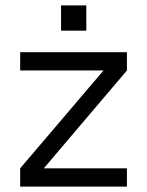

<svg xmlns="http://www.w3.org/2000/svg" viewBox="-20 -694 547 714"><path d="M55 -68 394 -466 410 -432H55V-500H452V-432L114 -34L98 -68H452V0H55ZM207 -674H301V-580H207Z"/></svg>

Font: Uncut Sans Variable
Style: Regular
Weight: 400
Designer: Kasper Nordkvist
Foundry: UNCUT.wtf
Version: Version 1.303;Glyphs 3.1.2 (3151)